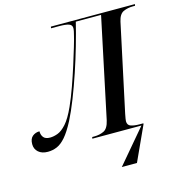

<svg xmlns="http://www.w3.org/2000/svg" viewBox="-175 -828 1073 1152"><g transform="rotate(-15 361.5 -252.0)"><path d="M439 210 617 0H312L314 -10H327Q360 -10 386.5 -22.5Q413 -35 424 -84L555 -704H398Q382 -638 360 -561.5Q338 -485 312 -407.5Q286 -330 258.5 -260Q231 -190 204 -137Q173 -78 146 -47Q119 -16 92 -4.5Q65 7 35 7Q-2 7 -23.5 -12Q-45 -31 -45 -61Q-45 -95 -26.5 -110Q-8 -125 17 -125Q17 -102 29 -87Q41 -72 70 -72Q92 -72 117.5 -81.5Q143 -91 171 -122Q199 -153 229 -219Q252 -270 274 -332Q296 -394 315 -454Q334 -514 347.5 -559.5Q361 -605 365 -623Q374 -655 374 -671Q374 -690 355 -697Q336 -704 293 -704H244L246 -714H768L766 -704H753Q720 -704 693.5 -692Q667 -680 657 -635L541 -93Q534 -58 534 -49Q534 -24 555 -17Q576 -10 607 -10H632L631 -4L533 210Z"/></g></svg>

Font: Noto Serif Display Medium
Style: Italic
Weight: 500
Italic angle: -12°
Designer: Monotype Design Team
Foundry: Monotype Imaging Inc.
Version: Version 2.009